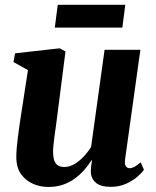

<svg xmlns="http://www.w3.org/2000/svg" viewBox="-20 -752 635 783"><path d="M177 10.5Q145 10.5 115.5 -2Q86 -14.5 66.5 -41Q47 -67.5 46.5 -110.5Q46.5 -127.5 48.2 -148.5Q50 -169.5 53 -192.8Q56 -216 59.2 -239.5Q62.5 -263 66 -284.5L94 -466L35 -499L41.5 -534.5L223.5 -555L247 -542L214.5 -287.5Q212 -266 208.8 -243.8Q205.5 -221.5 202.8 -200.5Q200 -179.5 198.2 -162.5Q196.5 -145.5 196.5 -135Q196.5 -112 201.2 -98Q206 -84 216.2 -77.5Q226.5 -71 242.5 -71Q263.5 -71 283.8 -83Q304 -95 321.5 -113.8Q339 -132.5 351.5 -153L406.5 -549H552.5L490 -101.5Q487.5 -83 493 -74.5Q498.5 -66 508.5 -66Q517.5 -66 527.5 -71.2Q537.5 -76.5 554 -90L567 -59.5Q560 -49 541.2 -32.2Q522.5 -15.5 494.5 -2.8Q466.5 10 431 10Q392.5 10 373 -5Q353.5 -20 350.5 -46Q350.5 -49.5 350.5 -55.5Q350.5 -61.5 351.2 -68.5Q352 -75.5 353 -83.2Q354 -91 355 -98L353 -98.5Q340.5 -78.5 323.8 -59.2Q307 -40 285.2 -24Q263.5 -8 236.8 1.2Q210 10.5 177 10.5ZM215.5 -732.5H491L479 -639.5H203.5Z"/></svg>

Font: Merriweather 48pt ExtraBold
Style: Italic
Weight: 800
Italic angle: -7.8°
Version: Version 2.101